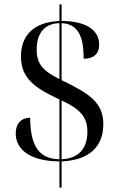

<svg xmlns="http://www.w3.org/2000/svg" viewBox="-20 -780 555 879"><path d="M252 -41V79H262V-41C391 -47 453 -110 453 -212C453 -312 386 -353 262 -413V-674C338 -670 363 -613 363 -511C408 -511 434 -533 434 -576C434 -641 375 -684 262 -684V-760H252V-684C134 -679 76 -617 76 -522C76 -426 132 -380 252 -325V-51C160 -52 119 -110 118 -241C78 -241 52 -215 52 -169C52 -97 116 -42 252 -41ZM252 -674V-418C175 -456 148 -489 148 -553C148 -629 184 -672 252 -674ZM262 -51V-320C349 -280 380 -243 380 -177C380 -97 337 -54 262 -51Z"/></svg>

Font: Noto Serif Display SemiCondensed
Style: Regular
Weight: 400
Width: 4
Designer: Monotype Design Team
Foundry: Monotype Imaging Inc.
Version: Version 2.009